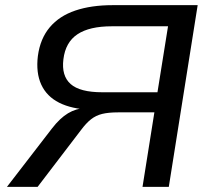

<svg xmlns="http://www.w3.org/2000/svg" viewBox="-20 -725 817 745"><path d="M7 0 182 -227Q213 -267 244 -285.5Q275 -304 311 -306L332 -307V-299Q258 -302 209.5 -326.5Q161 -351 140 -397Q119 -443 127 -508Q136 -575 173 -619Q210 -663 272 -684Q334 -705 417 -705H747L635 0H533L579 -289H438Q401 -289 376.5 -283Q352 -277 333 -262Q314 -247 294 -220L126 0ZM377 -367H591L632 -623H414Q327 -623 280.5 -592Q234 -561 226 -495Q218 -431 254 -399Q290 -367 377 -367Z"/></svg>

Font: Nunito Sans 10pt SemiExpanded Medium
Style: Italic
Weight: 500
Width: 6
Italic angle: -9°
Designer: Vernon Adams
Foundry: Vernon Adams
Version: Version 3.101;gftools[0.9.27]